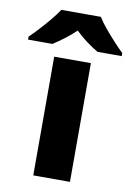

<svg xmlns="http://www.w3.org/2000/svg" viewBox="-144 -821 607 876"><g transform="rotate(10 159.0 -383.0)"><path d="M243 0H73V-550H243ZM251 -766Q265 -743 288 -715.5Q311 -688 334.5 -662.5Q358 -637 376 -620V-606H264Q238 -621 211 -641Q184 -661 158 -686Q132 -661 106.5 -642Q81 -623 55 -606H-58V-620Q-39 -638 -15.5 -663.5Q8 -689 30.5 -716Q53 -743 68 -766Z"/></g></svg>

Font: Noto Sans Thaana ExtraBold
Style: Regular
Weight: 800
Designer: David Williams
Foundry: Google Inc.
Version: Version 3.001; ttfautohint (v1.8.4.7-5d5b)